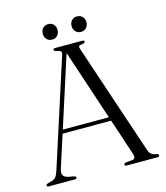

<svg xmlns="http://www.w3.org/2000/svg" viewBox="-121 -925 881 1018"><g transform="rotate(-15 319.0 -416.0)"><path d="M174 -8Q174 0 162.5 0H21Q9.5 0 9.5 -8Q9.5 -13.5 20 -17L44.5 -24Q57 -28 65 -37.8Q73 -47.5 81.5 -74L268.5 -654.5Q273 -667 268.8 -673.2Q264.5 -679.5 247 -682Q231 -686 231 -692.5Q231 -700 243.5 -700H390.5Q402 -700 402 -692.5Q402 -685 386.5 -682.5Q370.5 -681 367.8 -676.8Q365 -672.5 368.5 -661.5L574 -49Q583 -21.5 614.5 -18Q627.5 -15 627.5 -8Q627.5 0 615.5 0H449Q437 0 437 -8Q437 -14.5 448.5 -17L485 -20.5Q505 -23.5 496 -50L429.5 -251H163L106 -75Q98.5 -51 105 -39.2Q111.5 -27.5 131.5 -22.5L163 -16.5Q174 -14.5 174 -8ZM169.5 -271.5H422.5L294 -658.5ZM239 -747Q220.5 -747 209.5 -759.2Q198.5 -771.5 198.5 -789.5Q198.5 -808 209.5 -820Q220.5 -832 239 -832Q257.5 -832 268.5 -820Q279.5 -808 279.5 -789.5Q279.5 -771.5 268.5 -759.2Q257.5 -747 239 -747ZM397 -747Q379 -747 367.8 -759.2Q356.5 -771.5 356.5 -789.5Q356.5 -808 367.8 -820Q379 -832 397 -832Q415.5 -832 426.8 -820Q438 -808 438 -789.5Q438 -771.5 426.8 -759.2Q415.5 -747 397 -747Z"/></g></svg>

Font: Fraunces 72pt S000 Light
Style: Regular
Weight: 300
Version: Version 1.000; ttfautohint (v1.8.3)